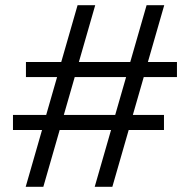

<svg xmlns="http://www.w3.org/2000/svg" viewBox="-20 -720 732 740"><path d="M79 0 142 -219H30V-277H158L200 -423H80V-481H216L279 -700H347L284 -481H482L545 -700H613L550 -481H662V-423H534L492 -277H612V-219H476L413 0H345L408 -219H210L147 0ZM226 -277H424L466 -423H268Z"/></svg>

Font: Red Hat Display
Style: Regular
Weight: 400
Designer: Pentagram / MCKL
Foundry: Pentagram / MCKL
Version: Version 1.003; Red Hat Display